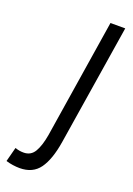

<svg xmlns="http://www.w3.org/2000/svg" viewBox="-273 -592 600 867"><g transform="rotate(20 27.5 -158.0)"><path d="M172 -536 80 43Q66 131 34 175.5Q2 220 -61 220Q-76 220 -93.5 217.5Q-111 215 -127 210L-109 141Q-97 145 -87.5 146.5Q-78 148 -68 148Q-33 148 -15.5 118Q2 88 11 35L101 -536Z"/></g></svg>

Font: Georama SemiCondensed
Style: Italic
Weight: 400
Width: 4
Italic angle: -9°
Designer: Jean-Baptiste Levee
Foundry: Production Type
Version: Version 1.000